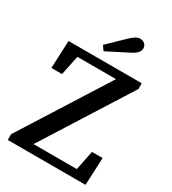

<svg xmlns="http://www.w3.org/2000/svg" viewBox="-209 -987 979 1095"><g transform="rotate(30 280.0 -439.0)"><path d="M540 -181 532 0H20V-38L381 -609H127L100 -480H30L38 -662H520V-624L159 -53H444L470 -181ZM320 -839Q342 -860 357 -869Q372 -878 386 -878Q405 -878 417 -866.5Q429 -855 429 -838Q429 -824 418 -810Q407 -796 375 -780L240 -711L219 -741Z"/></g></svg>

Font: Source Serif Pro Semibold
Style: Regular
Weight: 600
Designer: Frank Grießhammer
Foundry: Adobe Systems Incorporated
Version: Version 1.014;PS Version 1.0;hotconv 1.0.73;makeotf.lib2.5.5